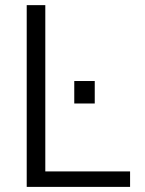

<svg xmlns="http://www.w3.org/2000/svg" viewBox="-20 -731 566 751"><path d="M350.6 -326.2V-414.1H270.5V-326.2ZM488.8 0V-60.5H157.2V-710.9H84.5V0Z"/></svg>

Font: Ride Light
Style: Regular
Weight: 300
Version: Version 3.000